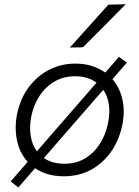

<svg xmlns="http://www.w3.org/2000/svg" viewBox="-20 -798 637 880"><path d="M64 61 29 33.5Q50 10 69 -12.5Q88 -34.5 107 -56Q70 -96.5 58 -154Q52 -183 52 -213Q52 -243 58 -274Q73.5 -348 112.8 -399.8Q152 -451.5 207 -479Q262 -506.5 325 -506.5Q367 -506.5 401.5 -495.5Q436 -484.5 462.5 -465.5Q478 -483 493.5 -501Q509 -519 525 -537.5L561.5 -511L528.5 -473L495.5 -435Q530 -395 541.5 -339.5Q547 -313 547 -286Q547 -255 540 -222.5Q525 -153 487.8 -100.8Q450.5 -48.5 395.8 -19.2Q341 10 273 10Q232.5 10 199.2 0.2Q166 -9.5 140.5 -27Q121.5 -5 102.5 16.8Q83.5 38.5 64 61ZM123.5 -265.5Q118 -238 118 -212Q118 -194 120.5 -177Q126.5 -135 149 -104.5Q160 -117 171.5 -130.2Q183 -143.5 195 -157.5L358.5 -345.5Q375.5 -365 391.5 -383.5Q407.5 -401.5 422.5 -419Q383 -448.5 324 -448.5Q271.5 -448.5 230.2 -424.5Q189 -400.5 161.8 -359.2Q134.5 -318 123.5 -265.5ZM276 -47.5Q329 -47.5 369.8 -72Q410.5 -96.5 437.2 -138.2Q464 -180 474.5 -230.5Q481 -261.5 481 -289Q481 -345 453.5 -386.5Q438.5 -369.5 423.2 -352Q408 -334.5 392.5 -316.5L229.5 -129.5Q217 -115 205 -101Q193 -87 181 -73.5Q199.5 -61 223.2 -54.2Q247 -47.5 276 -47.5ZM300 -580Q345 -630.5 389 -679Q432.5 -727.5 476.5 -776.5L556 -778.5Q506.5 -728 457.8 -679Q409 -630 360.5 -581.5Z"/></svg>

Font: Heraclito Light
Style: Italic
Weight: 300
Italic angle: -12°
Designer: Kostas Bartsokas (font) & Cristiano Sobral (main changes)
Foundry: Kostas Bartsokas (font) & Cristiano Sobral (main changes)
Version: Version 1.00;July 8, 2020;FontCreator 13.0.0.2655 64-bit